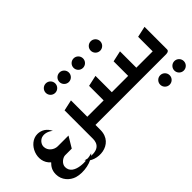

<svg xmlns="http://www.w3.org/2000/svg" viewBox="-80 -1004 1661 1661"><g transform="rotate(-45 750.5 -174.0)"><path d="M25 60C25 131 75 182 132 200C208 223 324 202 370 147C306 169 126 180 126 72C126 31 172 0 198 0H280L340 -100H208C167 -100 119 -133 119 -184C119 -217 147 -249 180 -254C208 -259 244 -249 273 -224C251 -273 208 -300 159 -300C44 -300 -30 -127 70 -42C46 -18 25 10 25 60Z M462 -500C462 -468 488 -442 520 -442C552 -442 578 -468 578 -500C578 -532 552 -558 520 -558C488 -558 462 -532 462 -500Z M570 60V0H690V-100H570V-300L470 -278V70C470 127 438 191 285 150C351 244 570 237 570 60Z M785 -483C785 -451 811 -425 843 -425C875 -425 901 -451 901 -483C901 -515 875 -541 843 -541C811 -541 785 -515 785 -483ZM612 -483C612 -451 638 -425 670 -425C702 -425 728 -451 728 -483C728 -515 702 -541 670 -541C638 -541 612 -515 612 -483Z M870 -300 770 -278V-100H650V0H990V-100H870Z M995 -483C995 -451 1021 -425 1053 -425C1085 -425 1111 -451 1111 -483C1111 -515 1085 -541 1053 -541C1021 -541 995 -515 995 -483Z M1170 -300 1070 -278V-100H950V0H1290V-100H1170Z M1212 150C1212 182 1238 208 1270 208C1302 208 1328 182 1328 150C1328 118 1302 92 1270 92C1238 92 1212 118 1212 150ZM1385 150C1385 182 1411 208 1443 208C1475 208 1501 182 1501 150C1501 118 1475 92 1443 92C1411 92 1385 118 1385 150Z M1470 -300 1370 -278V-100H1250V0H1430C1430 0 1470 2 1470 -23Z"/></g></svg>

Font: Reem Kufi
Style: Regular
Weight: 400
Designer: Khaled Hosny
Version: Version 0.007